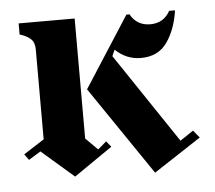

<svg xmlns="http://www.w3.org/2000/svg" viewBox="-40 -468 579 518"><g transform="rotate(-5 250.0 -208.5)"><path d="M68.3 -350.8Q68.3 -370 57.9 -379.6Q47.5 -389.2 28.3 -395V-425H180V-100L212.5 -67.5L235.8 -87.5L248.3 -71.7L144.2 0L56.7 -75.8L24.2 -55.8L12.5 -71.7L68.3 -107.5ZM349.2 -303.3Q310 -303.3 280 -331.7L272.5 -315L435.8 -71.7L471.7 -95.8L488.3 -75.8L360 8.3L196.7 -231.7L320 -423.3H328.3Q345.8 -391.7 382.1 -391.7Q418.3 -391.7 435.8 -423.3H451.7Q444.2 -371.7 420 -337.5Q395.8 -303.3 349.2 -303.3Z"/></g></svg>

Font: Chomsky
Style: Regular
Weight: 400
Version: Version 2.3